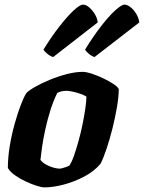

<svg xmlns="http://www.w3.org/2000/svg" viewBox="-20 -811 623 831"><path d="M172 0Q161 0 138.5 -7Q116 -14 90.5 -26Q65 -38 44 -53Q23 -68 14 -84Q14 -128 22 -177.5Q30 -227 43 -273.5Q56 -320 69.5 -355.5Q83 -391 94 -408Q104 -419 131 -434.5Q158 -450 194 -465Q230 -480 268 -490Q306 -500 338 -500Q353 -500 377.5 -492Q402 -484 428 -471.5Q454 -459 472.5 -446.5Q491 -434 494 -425Q494 -394 486.5 -349Q479 -304 467 -256Q455 -208 441 -166.5Q427 -125 415 -102Q387 -69 344 -46.5Q301 -24 255.5 -12Q210 0 172 0ZM239 -81Q242 -81 249.5 -83Q257 -85 265.5 -88Q274 -91 280 -94Q290 -108 300 -136.5Q310 -165 320 -201Q330 -237 337.5 -274Q345 -311 349.5 -342.5Q354 -374 354 -393Q343 -400 326.5 -405.5Q310 -411 294 -414.5Q278 -418 268 -418Q258 -418 248 -416Q238 -414 228 -409Q211 -375 198 -333.5Q185 -292 176 -250.5Q167 -209 162 -174.5Q157 -140 155 -119Q162 -109 177 -100Q192 -91 209.5 -86Q227 -81 239 -81ZM389 -564Q375 -569 363.5 -579Q352 -589 348 -596Q383 -653 417 -697Q451 -741 478.5 -766Q506 -791 519 -791Q531 -791 545 -780Q559 -769 569.5 -751.5Q580 -734 583 -714ZM210 -564Q197 -568 184.5 -578.5Q172 -589 168 -596Q203 -653 237.5 -697Q272 -741 299 -766Q326 -791 339 -791Q352 -791 365.5 -779.5Q379 -768 390 -750.5Q401 -733 403 -714Z"/></svg>

Font: Texturina Medium 12pt Black
Style: Italic
Weight: 900
Italic angle: -11°
Version: Version 1.002